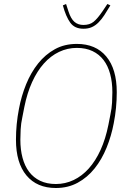

<svg xmlns="http://www.w3.org/2000/svg" viewBox="-20 -930 635 962"><path d="M260 12Q165 12 112.5 -51Q60 -114 60 -230Q60 -308 75 -385Q87 -449 111 -508Q135 -567 171 -612Q207 -657 255 -683.5Q303 -710 365 -710Q460 -710 512.5 -647Q565 -584 565 -468Q565 -389 550 -313Q538 -249 514 -190Q490 -131 454 -86Q418 -41 369.5 -14.5Q321 12 260 12ZM260 -8Q307 -8 349 -28Q391 -48 425 -86Q459 -124 484 -179Q509 -234 523 -304L533 -355Q540 -387 541.5 -416.5Q543 -446 543 -468Q543 -518 532 -559Q521 -600 499 -629Q477 -658 443.5 -674Q410 -690 365 -690Q318 -690 276 -670Q234 -650 200 -612Q166 -574 141 -519Q116 -464 102 -394L92 -343Q85 -311 83.5 -281.5Q82 -252 82 -230Q82 -180 93 -139Q104 -98 126 -69Q148 -40 181.5 -24Q215 -8 260 -8ZM398 -786Q354 -786 332 -816.5Q310 -847 295 -903L311 -910L323 -873Q335 -836 353 -820.5Q371 -805 398 -805Q429 -805 448.5 -820.5Q468 -836 494 -874L518 -910L533 -903Q517 -876 503 -854.5Q489 -833 473.5 -817.5Q458 -802 440 -794Q422 -786 398 -786Z"/></svg>

Font: IBM Plex Sans Cond Thin
Style: Italic
Weight: 100
Width: 3
Italic angle: -11°
Designer: Mike Abbink, Paul van der Laan, Pieter van Rosmalen
Foundry: Bold Monday
Version: Version 1.3